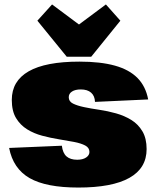

<svg xmlns="http://www.w3.org/2000/svg" viewBox="-20 -830 707 863"><path d="M332 13Q187 13 113 -29.5Q39 -72 21 -165L258 -175Q262 -142 279 -127Q296 -112 327 -112Q352 -112 367 -122Q382 -132 382 -147Q382 -166 363 -176Q344 -186 313 -192Q282 -198 244.5 -204Q207 -210 169.5 -220Q132 -230 101.5 -249Q71 -268 52 -299.5Q33 -331 33 -381Q33 -466 109 -509.5Q185 -553 337 -553Q432 -553 496.5 -535Q561 -517 598 -479.5Q635 -442 646 -383L407 -372Q406 -399 389.5 -413.5Q373 -428 343 -428Q318 -428 303.5 -418.5Q289 -409 289 -393Q289 -374 308 -364.5Q327 -355 358 -348.5Q389 -342 426.5 -336.5Q464 -331 501.5 -320.5Q539 -310 570 -291Q601 -272 620 -240Q639 -208 639 -160Q639 -74 561.5 -30.5Q484 13 332 13ZM521 -737 390 -575H280L148 -737L214 -810L410 -664H260L456 -810Z"/></svg>

Font: Pathway Extreme SemiCondensed Black
Style: Regular
Weight: 900
Width: 4
Version: Version 1.001;gftools[0.9.26]